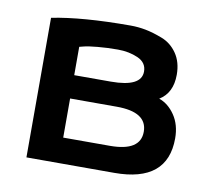

<svg xmlns="http://www.w3.org/2000/svg" viewBox="-55 -467 578 527"><g transform="rotate(10 234.0 -203.0)"><path d="M50 0V-389Q134 -406 269 -406Q290 -406 311 -402Q332 -398 358 -388Q384 -378 400.5 -354Q417 -330 417 -295Q417 -244 381 -222Q407 -213 425 -186.5Q443 -160 443 -122Q443 0 295 0ZM140 -245H242Q327 -245 327 -288Q327 -313 302 -324Q277 -335 246 -335Q216 -335 189.5 -332.5Q163 -330 152 -327L140 -324ZM140 -71H270Q355 -71 355 -125Q355 -180 270 -180H140Z"/></g></svg>

Font: MB Grotesk
Style: Regular
Weight: 400
Designer: Nawras Khrais
Foundry: Nawras Khrais
Version: Version 1.000;PS 001.000;hotconv 1.0.88;makeotf.lib2.5.64775